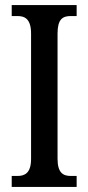

<svg xmlns="http://www.w3.org/2000/svg" viewBox="-20 -734 346 754"><path d="M26 0H281V-43H258C227 -43 206 -56 206 -111V-602C206 -659 226 -671 258 -671H281V-714H26V-671H49C78 -671 102 -659 102 -602V-110C102 -55 78 -43 49 -43H26Z"/></svg>

Font: Noto Serif Georgian ExtraCondensed Medium
Style: Regular
Weight: 500
Width: 2
Designer: Monotype Design Team, Akaki Razmadze
Foundry: Google LLC
Version: Version 2.003